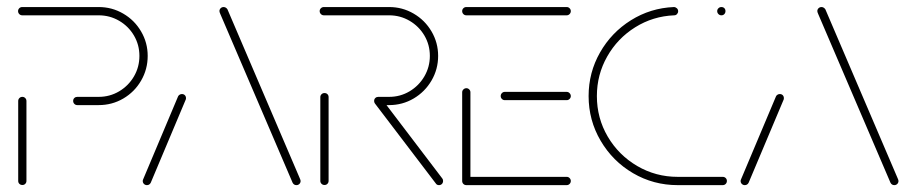

<svg xmlns="http://www.w3.org/2000/svg" viewBox="-20 -539 2659 559"><path d="M45.2 -0.4Q40 -0.4 36.5 -3.7Q33 -7 33 -12.2V-244.8Q33 -250 36.5 -253.5Q40 -257 45.2 -257Q50 -257 53.5 -253.5Q57 -250 57 -244.8V-12.2Q57 -7.4 53.7 -3.9Q50.4 -0.4 45.2 -0.4ZM193 -245.2Q193 -250.4 196.5 -253.7Q200 -257 204.8 -257H267.4Q299.6 -257 326.9 -273.1Q354.1 -289.3 370 -316.5Q385.9 -343.7 385.9 -376.3Q385.9 -408.5 370 -435.6Q354.1 -462.6 326.9 -478.5Q299.6 -494.4 267.4 -494.4H44.8Q39.6 -494.4 36.1 -498Q32.6 -501.5 32.6 -506.7Q32.6 -511.5 36.1 -515Q39.6 -518.5 44.8 -518.5H267.4Q305.9 -518.5 338.7 -499.4Q371.5 -480.4 390.7 -447.6Q410 -414.8 410 -376.3Q410 -337.4 390.9 -304.4Q371.9 -271.5 339.1 -252.2Q306.3 -233 267.4 -233H204.8Q200 -233 196.5 -236.5Q193 -240 193 -245.2Z M407.8 0Q402.6 0 399.1 -3.5Q395.6 -7 395.6 -12.2Q395.6 -14.4 396.7 -16.7L498.5 -258.5Q500 -261.5 503 -263.3Q505.9 -265.2 509.6 -265.2Q514.8 -265.2 518.1 -261.9Q521.5 -258.5 521.5 -253.3Q521.5 -250 520.7 -248.9L418.9 -7Q415.2 0 407.8 0ZM855.2 -12.2Q855.2 -7 851.7 -3.5Q848.1 0 843 0Q835.6 0 831.9 -7L621.5 -498.1Q618.9 -503.7 618.9 -506.7Q618.9 -511.5 622.4 -515Q625.9 -518.5 631.1 -518.5Q634.4 -518.5 637.4 -516.7Q640.4 -514.8 642.2 -511.9L852.6 -20.4Q855.2 -14.8 855.2 -12.2Z M924.8 -0.4Q919.6 -0.4 916.1 -3.9Q912.6 -7.4 912.6 -12.2V-256.3Q912.6 -261.1 916.1 -264.6Q919.6 -268.1 924.8 -268.1Q930 -268.1 933.3 -264.8Q936.7 -261.5 936.7 -256.3V-12.2Q936.7 -7.4 933.3 -3.9Q930 -0.4 924.8 -0.4ZM1270 -12.2Q1270 -7 1266.7 -3.5Q1263.3 0 1258.1 0Q1251.9 0 1248.9 -4.8L1071.5 -237.8Q1069.3 -240.7 1069.3 -245.2Q1069.3 -250.4 1072.8 -253.7Q1076.3 -257 1081.1 -257Q1087 -257 1090.7 -252.2L1267.8 -19.3Q1270 -16.7 1270 -12.2ZM1069.3 -245.2Q1069.3 -250.4 1072.8 -253.7Q1076.3 -257 1081.1 -257H1113Q1145.2 -257 1172.4 -273.1Q1199.6 -289.3 1215.6 -316.7Q1231.5 -344.1 1231.5 -376.3Q1231.5 -408.5 1215.6 -435.6Q1199.6 -462.6 1172.4 -478.5Q1145.2 -494.4 1113 -494.4H923Q917.8 -494.4 914.3 -498Q910.7 -501.5 910.7 -506.7Q910.7 -511.5 914.3 -515Q917.8 -518.5 923 -518.5H1113Q1151.5 -518.5 1184.3 -499.4Q1217 -480.4 1236.3 -447.6Q1255.6 -414.8 1255.6 -376.3Q1255.6 -337.4 1236.3 -304.4Q1217 -271.5 1184.3 -252.2Q1151.5 -233 1113 -233H1081.1Q1076.3 -233 1072.8 -236.5Q1069.3 -240 1069.3 -245.2Z M1325.6 -13V-270.4Q1325.6 -275.2 1329.3 -278.7Q1333 -282.2 1337.8 -282.2Q1342.6 -282.2 1346.1 -278.7Q1349.6 -275.2 1349.6 -270.4V-13ZM1641.9 -12.2Q1641.9 -7 1638.3 -3.5Q1634.8 0 1630 0H1337.8Q1332.6 0 1329.1 -3.5Q1325.6 -7 1325.6 -12.2Q1325.6 -17 1329.1 -20.6Q1332.6 -24.1 1337.8 -24.1H1630Q1634.8 -24.1 1638.3 -20.6Q1641.9 -17 1641.9 -12.2ZM1437.8 -259.3Q1437.8 -264.4 1441.3 -268Q1444.8 -271.5 1449.6 -271.5H1630Q1634.8 -271.5 1638.3 -267.8Q1641.9 -264.1 1641.9 -259.3Q1641.9 -254.4 1638.3 -250.9Q1634.8 -247.4 1630 -247.4H1449.6Q1444.8 -247.4 1441.3 -250.9Q1437.8 -254.4 1437.8 -259.3ZM1325.6 -506.7Q1325.6 -511.5 1329.1 -515Q1332.6 -518.5 1337.8 -518.5H1630Q1634.8 -518.5 1638.3 -515Q1641.9 -511.5 1641.9 -506.7Q1641.9 -501.5 1638.3 -498Q1634.8 -494.4 1630 -494.4H1337.8Q1332.6 -494.4 1329.1 -498Q1325.6 -501.5 1325.6 -506.7Z M1693.7 -259.3Q1693.7 -327.8 1726.9 -386.1Q1760 -444.4 1816.9 -480Q1873.7 -515.6 1941.9 -518.5Q1946.7 -518.5 1950.6 -515Q1954.4 -511.5 1954.4 -506.3Q1954.4 -501.5 1951.1 -498Q1947.8 -494.4 1943 -494.4Q1881.1 -491.9 1829.4 -459.6Q1777.8 -427.4 1747.8 -374.4Q1717.8 -321.5 1717.8 -259.3Q1717.8 -195.2 1749.4 -141.3Q1781.1 -87.4 1835.2 -55.7Q1889.3 -24.1 1953 -24.1H2084.1Q2089.3 -24.1 2092.8 -20.7Q2096.3 -17.4 2096.3 -12.2Q2096.3 -7 2092.8 -3.5Q2089.3 0 2084.1 0H1953Q1882.6 0 1823.1 -34.8Q1763.7 -69.6 1728.7 -129.3Q1693.7 -188.9 1693.7 -259.3ZM2068.1 -506.7Q2068.1 -511.5 2071.7 -515Q2075.2 -518.5 2080.4 -518.5Q2085.6 -518.5 2088.9 -515.2Q2092.2 -511.9 2092.2 -506.7Q2092.2 -501.5 2088.9 -498Q2085.6 -494.4 2080.4 -494.4Q2075.2 -494.4 2071.7 -498Q2068.1 -501.5 2068.1 -506.7Z M2148.5 0Q2143.3 0 2139.8 -3.5Q2136.3 -7 2136.3 -12.2Q2136.3 -14.4 2137.4 -16.7L2239.3 -258.5Q2240.7 -261.5 2243.7 -263.3Q2246.7 -265.2 2250.4 -265.2Q2255.6 -265.2 2258.9 -261.9Q2262.2 -258.5 2262.2 -253.3Q2262.2 -250 2261.5 -248.9L2159.6 -7Q2155.9 0 2148.5 0ZM2595.9 -12.2Q2595.9 -7 2592.4 -3.5Q2588.9 0 2583.7 0Q2576.3 0 2572.6 -7L2362.2 -498.1Q2359.6 -503.7 2359.6 -506.7Q2359.6 -511.5 2363.1 -515Q2366.7 -518.5 2371.9 -518.5Q2375.2 -518.5 2378.1 -516.7Q2381.1 -514.8 2383 -511.9L2593.3 -20.4Q2595.9 -14.8 2595.9 -12.2Z"/></svg>

Font: 26F Galaxy Hebrew Thin
Style: Regular
Weight: 100
Designer: C₂₉H₂₅N₃O₅
Version: Version 1.000